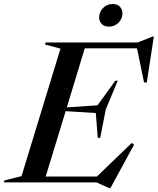

<svg xmlns="http://www.w3.org/2000/svg" viewBox="-62 -932 806 981"><path d="M496 29.5 431.5 0H-42.5L-39 -10.5L48 -32L247 -683.5L168 -704.5L171 -715H641L718.5 -745.5H724L688 -511H674L638 -685H371L279.5 -383.5L436.5 -394L527 -519.5H539.5L478.5 -373L450 -227.5H437.5L427.5 -354.5L273.5 -364L171.5 -30H433L611 -201.5L623 -193L502 29.5ZM494.5 -796Q470.5 -796 457.5 -809.8Q444.5 -823.5 444.5 -842.5Q444.5 -871 464.5 -891.2Q484.5 -911.5 514 -911.5Q537.5 -911.5 550.5 -897.8Q563.5 -884 563.5 -864.5Q563.5 -836 543.5 -816Q523.5 -796 494.5 -796Z"/></svg>

Font: Newsreader Display Medium
Style: Italic
Weight: 500
Italic angle: -17°
Designer: Hugues Gentile
Foundry: Production Type
Version: Version 1.001